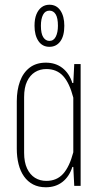

<svg xmlns="http://www.w3.org/2000/svg" viewBox="-20 -786 421 812"><path d="M174 6Q143 6 120 -6Q97 -18 81.5 -40Q66 -62 58.5 -92Q51 -122 51 -157V-358Q51 -405 64.5 -442Q78 -479 105.5 -500Q133 -521 174 -521Q215 -521 244 -498.5Q273 -476 286 -435H290L294 -515H321V0H294L290 -80H286Q273 -39 244 -16.5Q215 6 174 6ZM176 -21Q220 -21 247 -51Q274 -81 290 -142V-373Q274 -435 247 -464.5Q220 -494 176 -494Q149 -494 128 -481Q107 -468 94.5 -442Q82 -416 82 -375V-140Q82 -100 94.5 -73.5Q107 -47 128 -34Q149 -21 176 -21ZM189 -588Q159 -588 142.5 -612.5Q126 -637 126 -677Q126 -706 134 -725.5Q142 -745 156 -755.5Q170 -766 189 -766Q219 -766 235.5 -741.5Q252 -717 252 -677Q252 -634 235 -611Q218 -588 189 -588ZM189 -613Q207 -613 216 -631Q225 -649 225 -677Q225 -710 215.5 -725.5Q206 -741 189 -741Q171 -741 162 -723.5Q153 -706 153 -677Q153 -644 163 -628.5Q173 -613 189 -613Z"/></svg>

Font: Hubot Sans Condensed ExtraLight
Style: Regular
Weight: 200
Width: 3
Designer: Deni Anggara
Foundry: GitHub, Inc., Subsidiary of Microsoft Corporation
Version: Version 2.000